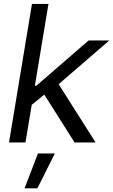

<svg xmlns="http://www.w3.org/2000/svg" viewBox="-20 -748 594 1008"><path d="M140.6 -192.9 157.7 -297.9H170.9L445.3 -535.6H553.7L259.8 -281.7H250.5ZM27.3 0 147.9 -727.5H234.4L113.8 0ZM371.6 0 205.6 -262.2 277.3 -322.8 481.9 0ZM108.9 240.7 179.2 57.6H268.1L176.3 240.7Z"/></svg>

Font: Inter 20pt
Style: Italic
Weight: 400
Italic angle: -9.3988°
Version: Version 4.001;git-66647c0bb